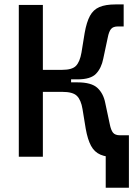

<svg xmlns="http://www.w3.org/2000/svg" viewBox="-20 -716 626 877"><path d="M261.2 -353.5 264.6 -397Q309.6 -397 327.1 -415.3Q344.7 -433.6 352.1 -475.6L366.7 -565.4Q375.5 -615.2 390.9 -643.6Q406.2 -671.9 434.1 -683.8Q461.9 -695.8 507.8 -695.8H544.9V-595.2H519Q496.6 -595.2 487.1 -583.5Q477.5 -571.8 472.2 -544.4L451.7 -448.2Q443.4 -405.3 418.9 -379.4Q394.5 -353.5 334 -353.5ZM65.9 0V-693.4H175.8V0ZM462.9 141.6V-98.1H568.8V141.6ZM144 -296.4V-397H304.7V-296.4ZM512.7 2.4Q466.8 2.4 439 -9.5Q411.1 -21.5 395.8 -50Q380.4 -78.6 371.6 -127.9L356.9 -217.8Q350.1 -259.3 331.5 -277.8Q313 -296.4 264.6 -296.4L261.2 -339.8H334Q397.9 -339.8 425.3 -314.2Q452.6 -288.6 460.9 -245.1L481.4 -148.9Q486.8 -121.6 496.3 -109.9Q505.9 -98.1 528.3 -98.1H554.2V2.4Z"/></svg>

Font: Cascadia Code Medium
Style: Regular
Weight: 500
Monospace: yes
Designer: Aaron Bell
Foundry: Saja Typeworks
Version: Version 2407.024